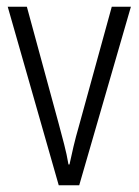

<svg xmlns="http://www.w3.org/2000/svg" viewBox="-20 -552 413 572"><path d="M155 0 3 -532H60L155 -183Q163 -153 171 -122.5Q179 -92 184 -62H187Q192 -86 199 -115.5Q206 -145 215 -176L313 -532H370L216 0Z"/></svg>

Font: Noto Sans Khmer Condensed Light
Style: Regular
Weight: 300
Width: 3
Designer: Danh Hong and the Monotype Design Team
Foundry: Monotype Imaging Inc.
Version: Version 2.004; ttfautohint (v1.8.4.7-5d5b)